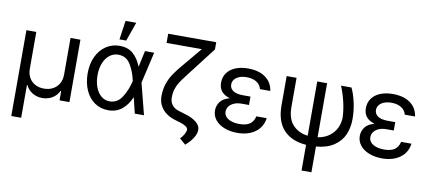

<svg xmlns="http://www.w3.org/2000/svg" viewBox="-82 -1066 3606 1607"><g transform="rotate(10 1721.0 -262.0)"><path d="M67.4 -530.3H151.4V-217.8Q151.4 -175.3 169.4 -142.6Q187.5 -109.9 220.2 -92Q252.9 -74.2 295.9 -74.2Q339.4 -74.2 372.6 -92.3Q405.8 -110.4 424.1 -143.1Q442.4 -175.8 442.4 -217.8V-530.3H526.4V0H442.4V-79.1H437.5Q417 -37.6 379.4 -15.9Q341.8 5.9 295.9 5.9Q250.5 5.9 213.1 -15.9Q175.8 -37.6 155.3 -79.1H151.4V199.2H67.4Z M634.8 -265.6Q634.8 -344.2 663.6 -406Q692.4 -467.8 743.9 -502.4Q795.4 -537.1 860.4 -537.1Q929.2 -537.1 973.6 -499Q1018.1 -460.9 1044.9 -392.6H1045.4L1075.2 -530.3H1153.3L1092.3 -265.1L1160.2 0H1082L1049.8 -132.8H1048.8Q1020.5 -66.4 973.1 -27.8Q925.8 10.7 857.4 10.7Q791 10.7 740.5 -24.4Q689.9 -59.6 662.4 -122.3Q634.8 -185.1 634.8 -265.6ZM855.5 -64.5Q922.4 -64.5 961.4 -126.7Q1000.5 -189 1017.6 -263.7L1018.1 -265.1L1017.6 -266.6Q1002.4 -341.3 966.3 -401.6Q930.2 -461.9 861.3 -461.9Q820.3 -461.9 787.8 -436.8Q755.4 -411.6 737.1 -366.5Q718.8 -321.3 718.8 -263.7Q718.8 -207 735.8 -161.6Q752.9 -116.2 784.2 -90.3Q815.4 -64.5 855.5 -64.5ZM871.1 -751H961.9L905.3 -589.8H847.7Z M1649.4 -645.5 1486.3 -433.6 1459 -398.4Q1420.9 -349.1 1403.1 -322Q1385.3 -294.9 1374.3 -261.7Q1363.3 -228.5 1363.3 -184.6Q1363.3 -149.4 1383.8 -123.3Q1404.3 -97.2 1439.5 -86.9L1502.9 -67.4Q1562 -49.8 1595.5 -21.2Q1628.9 7.3 1628.9 41Q1628.9 74.2 1605.5 111.6Q1582 148.9 1542 182.6L1491.2 138.7Q1512.2 116.2 1524.2 93.8Q1536.1 71.3 1536.1 55.7Q1536.1 42 1517.1 28.8Q1498 15.6 1464.8 5.9L1421.9 -6.8Q1354 -26.4 1315.2 -73.2Q1276.4 -120.1 1276.4 -182.6Q1276.4 -239.3 1291.7 -286.4Q1307.1 -333.5 1335.4 -376.2Q1363.8 -418.9 1411.1 -473.6L1541 -628.9H1241.2V-707H1649.4Z M1842.8 -265.1Q1748 -292 1748 -380.9Q1748 -429.2 1773.7 -464.6Q1799.3 -500 1845.5 -518.6Q1891.6 -537.1 1952.1 -537.1Q2012.7 -537.1 2058.3 -518.8Q2104 -500.5 2131.6 -466.1Q2159.2 -431.6 2166 -383.8H2078.1Q2069.8 -419.9 2036.9 -441.4Q2003.9 -462.9 1952.1 -462.9Q1916.5 -462.9 1889.9 -452.4Q1863.3 -441.9 1848.6 -423.3Q1834 -404.8 1834 -380.9Q1834 -347.2 1862.8 -327.9Q1891.6 -308.6 1947.3 -308.6H2010.7V-237.3H1947.3Q1911.6 -237.3 1884.3 -225.6Q1856.9 -213.9 1842 -193.6Q1827.1 -173.3 1827.1 -148.4Q1827.1 -124 1843.3 -105.5Q1859.4 -86.9 1889.2 -76.7Q1918.9 -66.4 1958 -66.4Q2015.1 -66.4 2046.4 -87.9Q2077.6 -109.4 2087.9 -154.3H2175.8Q2169.9 -105 2141.1 -67.9Q2112.3 -30.8 2064.2 -10.5Q2016.1 9.8 1954.1 9.8Q1892.6 9.8 1843.3 -9.5Q1793.9 -28.8 1766.1 -63.7Q1738.3 -98.6 1738.3 -143.6Q1738.3 -183.1 1762 -216.3Q1785.6 -249.5 1842.8 -265.1Z M2363.3 -530.3V-283.2Q2363.3 -183.1 2411.6 -130.9Q2460 -78.6 2539.1 -69.3V-530.3H2623V-70.8Q2682.1 -80.1 2722.2 -110.4Q2762.2 -140.6 2781.5 -182.9Q2800.8 -225.1 2800.8 -270.5Q2798.8 -332 2782.7 -400.9Q2766.6 -469.7 2741.2 -530.3H2830.1Q2853 -483.4 2868.9 -413.6Q2884.8 -343.8 2884.8 -270.5Q2884.8 -197.8 2858.6 -138.2Q2832.5 -78.6 2773.9 -39.3Q2715.3 0 2623 7.8V226.6H2539.1V8.3Q2415 -1 2347.2 -73.2Q2279.3 -145.5 2279.3 -283.2V-530.3Z M3073.2 -265.1Q2978.5 -292 2978.5 -380.9Q2978.5 -429.2 3004.2 -464.6Q3029.8 -500 3075.9 -518.6Q3122.1 -537.1 3182.6 -537.1Q3243.2 -537.1 3288.8 -518.8Q3334.5 -500.5 3362.1 -466.1Q3389.6 -431.6 3396.5 -383.8H3308.6Q3300.3 -419.9 3267.3 -441.4Q3234.4 -462.9 3182.6 -462.9Q3147 -462.9 3120.4 -452.4Q3093.8 -441.9 3079.1 -423.3Q3064.5 -404.8 3064.5 -380.9Q3064.5 -347.2 3093.3 -327.9Q3122.1 -308.6 3177.7 -308.6H3241.2V-237.3H3177.7Q3142.1 -237.3 3114.7 -225.6Q3087.4 -213.9 3072.5 -193.6Q3057.6 -173.3 3057.6 -148.4Q3057.6 -124 3073.7 -105.5Q3089.8 -86.9 3119.6 -76.7Q3149.4 -66.4 3188.5 -66.4Q3245.6 -66.4 3276.9 -87.9Q3308.1 -109.4 3318.4 -154.3H3406.2Q3400.4 -105 3371.6 -67.9Q3342.8 -30.8 3294.7 -10.5Q3246.6 9.8 3184.6 9.8Q3123 9.8 3073.7 -9.5Q3024.4 -28.8 2996.6 -63.7Q2968.8 -98.6 2968.8 -143.6Q2968.8 -183.1 2992.4 -216.3Q3016.1 -249.5 3073.2 -265.1Z"/></g></svg>

Font: Pretendard Std
Style: Regular
Weight: 400
Designer: Base glyphs from Inter by Rasmus Andersson; Hangeul glyphs from Noto Sans CJK(Source Han Sans) by Jang Soo-young and Kan
Foundry: Kil Hyung-jin
Version: Version 1.309